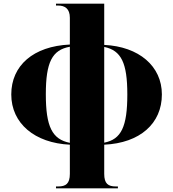

<svg xmlns="http://www.w3.org/2000/svg" viewBox="-20 -780 938 1039"><path d="M283 239H618V229H607C565 229 544 214 544 161V3C738 -6 856 -112 856 -269C856 -422 732 -528 544 -537V-760H283V-750H295C331 -750 358 -733 358 -684V-539C160 -530 41 -425 41 -269C41 -112 168 -6 358 3V161C358 214 336 229 295 229H283ZM358 -527V-7C262 -26 228 -95 228 -270C228 -443 262 -510 358 -527ZM544 -8V-526C636 -507 669 -440 669 -269C669 -94 636 -26 544 -8Z"/></svg>

Font: Noto Serif Display Black
Style: Regular
Weight: 900
Designer: Monotype Design Team
Foundry: Monotype Imaging Inc.
Version: Version 2.009